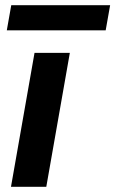

<svg xmlns="http://www.w3.org/2000/svg" viewBox="-20 -714 441 734"><path d="M22 0 112 -512H247L157 0ZM6 -598 23 -694H401L384 -598Z"/></svg>

Font: DM Sans 12pt
Style: Bold Italic
Weight: 700
Italic angle: -10°
Version: Version 4.004;gftools[0.9.30]